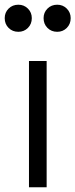

<svg xmlns="http://www.w3.org/2000/svg" viewBox="-61 -795 320 815"><path d="M62 -536H137V0H62ZM-41 -718Q-41 -742 -24.5 -758.5Q-8 -775 17 -775Q41 -775 57.5 -758.5Q74 -742 74 -718Q74 -693 57.5 -676.5Q41 -660 17 -660Q-8 -660 -24.5 -676.5Q-41 -693 -41 -718ZM124 -718Q124 -742 140.5 -758.5Q157 -775 182 -775Q206 -775 222.5 -758.5Q239 -742 239 -718Q239 -693 222.5 -676.5Q206 -660 182 -660Q157 -660 140.5 -676.5Q124 -693 124 -718Z"/></svg>

Font: Trafiko Sans Variable
Style: Regular
Weight: 400
Designer: Gumpita Rahayu / Trafiko
Foundry: Tokotype / Trafiko
Version: Version 0.001;FEAKit 1.0